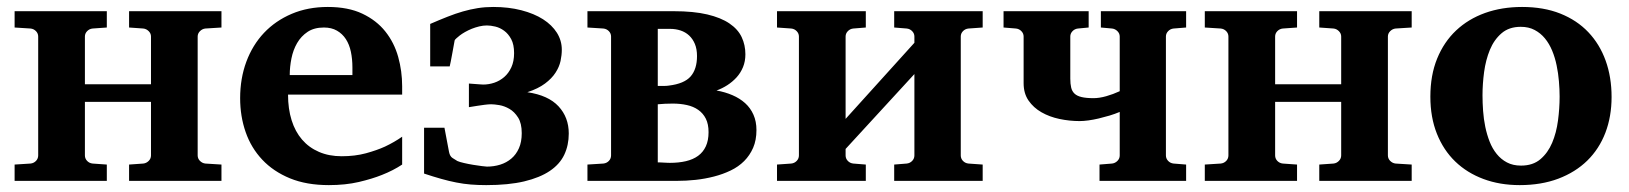

<svg xmlns="http://www.w3.org/2000/svg" viewBox="-20 -520 4684 552"><path d="M351.1 0V-46.9L392.1 -49.8Q400.9 -50.8 407.5 -57.4Q414.1 -64 414.1 -73.2V-227.1H224.1V-73.2Q224.1 -64 230.5 -57.4Q236.8 -50.8 246.1 -49.8L287.1 -46.9V0H22V-46.9L67.9 -49.8Q77.1 -50.8 83.5 -57.4Q89.8 -64 89.8 -73.2V-415Q89.8 -423.8 83.5 -430.4Q77.1 -437 67.9 -438L22 -440.9V-487.8H287.1V-440.9L246.1 -438Q236.8 -437 230.5 -430.4Q224.1 -423.8 224.1 -415V-277.8H414.1V-415Q414.1 -423.8 407.5 -430.4Q400.9 -437 392.1 -438L351.1 -440.9V-487.8H616.7V-440.9L570.3 -438Q561.5 -437 554.9 -430.4Q548.3 -423.8 548.3 -415V-73.2Q548.3 -64 554.9 -57.4Q561.5 -50.8 570.3 -49.8L616.7 -46.9V0Z M993.2 -326.2Q993.2 -350.1 988.8 -371.1Q984.4 -392.1 974.4 -407.5Q964.4 -422.9 948.7 -431.9Q933.1 -440.9 911.1 -440.9Q883.3 -440.9 864.5 -428.5Q845.7 -416 834.2 -396.2Q822.8 -376.5 817.9 -352.1Q813 -327.6 813 -304.2H993.2ZM1136.2 -46.9Q1110.4 -29.8 1078.1 -17.1Q1050.3 -5.9 1011.7 3.2Q973.1 12.2 925.3 12.2Q861.3 12.2 813.7 -7.3Q766.1 -26.9 734.1 -60.8Q702.1 -94.7 686.3 -140.1Q670.4 -185.5 670.4 -237.8Q670.4 -294.4 688.2 -342.5Q706.1 -390.6 739 -425.5Q772 -460.4 818.6 -480.2Q865.2 -500 922.4 -500Q981 -500 1021.7 -480.7Q1062.5 -461.4 1087.9 -429.4Q1113.3 -397.5 1124.8 -356.4Q1136.2 -315.4 1136.2 -272V-248H808.1Q808.1 -207 818.4 -174.3Q828.6 -141.6 848.4 -118.7Q868.2 -95.7 897 -83.3Q925.8 -70.8 962.4 -70.8Q1000.5 -70.8 1032 -79.3Q1063.5 -87.9 1086.9 -98.6Q1113.8 -111.3 1136.2 -127Z M1615.2 -136.2Q1615.2 -102.5 1602.3 -75.2Q1589.4 -47.9 1560.8 -28.6Q1532.2 -9.3 1487.1 1.5Q1441.9 12.2 1377.9 12.2Q1354.5 12.2 1333.5 10.5Q1312.5 8.8 1291.5 4.6Q1270.5 0.5 1248 -5.9Q1225.6 -12.2 1199.2 -21V-152.8H1257.8L1271 -83Q1273.4 -70.8 1280.8 -65.9Q1288.1 -61 1294.9 -57.1Q1301.3 -54.2 1314.2 -51.3Q1327.1 -48.3 1340.6 -46.1Q1354 -43.9 1365.2 -42.5Q1376.5 -41 1379.9 -41Q1399.9 -41 1418 -46.6Q1436 -52.2 1450 -64Q1463.9 -75.7 1471.9 -93.8Q1480 -111.8 1480 -137.2Q1480 -165.5 1469.5 -182.1Q1459 -198.7 1444.6 -207Q1430.2 -215.3 1415.5 -217.8Q1400.9 -220.2 1392.1 -220.2Q1384.3 -220.2 1373.5 -218.8Q1362.8 -217.3 1352.5 -215.8L1328.1 -211.9V-279.8Q1349.1 -278.3 1357.7 -277.6Q1366.2 -276.9 1369.1 -276.9Q1385.3 -276.9 1401.1 -282.2Q1417 -287.6 1429.7 -298.6Q1442.4 -309.6 1450.2 -326.7Q1458 -343.8 1458 -367.2Q1458 -392.1 1449.7 -407.5Q1441.4 -422.9 1429.4 -431.6Q1417.5 -440.4 1404.1 -443.6Q1390.6 -446.8 1379.9 -446.8Q1369.1 -446.8 1357.9 -444.1Q1346.7 -441.4 1336.4 -437.3Q1326.2 -433.1 1317.1 -428Q1308.1 -422.9 1301.8 -418Q1297.9 -415 1292.5 -410.2Q1287.1 -405.3 1287.1 -403.8Q1283.7 -384.8 1280.8 -369.1Q1278.3 -356 1276.1 -344Q1273.9 -332 1272.9 -329.1H1216.8V-451.2Q1243.7 -462.9 1266.6 -471.9Q1289.6 -481 1310.8 -487.1Q1332 -493.2 1353.3 -496.6Q1374.5 -500 1397.9 -500Q1442.4 -500 1479 -490.5Q1515.6 -481 1541.3 -464.6Q1566.9 -448.2 1581.1 -425.8Q1595.2 -403.3 1595.2 -377Q1595.2 -361.8 1591.6 -344.7Q1587.9 -327.6 1577.1 -311Q1566.4 -294.4 1546.9 -279.8Q1527.3 -265.1 1496.1 -254.9Q1556.2 -246.1 1585.7 -214.4Q1615.2 -182.6 1615.2 -136.2Z M2154.8 -146Q2154.8 -117.2 2145.3 -95.2Q2135.7 -73.2 2119.4 -56.9Q2103 -40.5 2080.6 -29.8Q2058.1 -19 2032.7 -12.5Q2007.3 -5.9 1980 -2.9Q1952.6 0 1925.8 0H1668.9V-46.9L1714.8 -49.8Q1724.1 -50.8 1730.5 -57.4Q1736.8 -64 1736.8 -73.2V-415Q1736.8 -423.8 1730.5 -430.4Q1724.1 -437 1714.8 -438L1668.9 -440.9V-487.8H1917Q1974.1 -487.8 2013.4 -478.5Q2052.7 -469.2 2077.1 -452.6Q2101.6 -436 2112.3 -413.3Q2123 -390.6 2123 -363.8Q2123 -343.8 2116.2 -327.1Q2109.4 -310.5 2097.7 -297.6Q2085.9 -284.7 2071 -275.1Q2056.2 -265.6 2040 -259.8Q2064.9 -255.4 2085.9 -246.3Q2106.9 -237.3 2122.3 -223.4Q2137.7 -209.5 2146.2 -190.2Q2154.8 -170.9 2154.8 -146ZM2017.1 -140.1Q2017.1 -163.1 2009.3 -178.7Q2001.5 -194.3 1987.5 -204.1Q1973.6 -213.9 1954.8 -218Q1936 -222.2 1914.1 -222.2Q1903.3 -222.2 1892.1 -221.7Q1880.9 -221.2 1871.1 -220.2V-53.2Q1873.5 -53.2 1878.4 -53Q1883.3 -52.7 1888.4 -52.5Q1893.6 -52.2 1898.4 -52Q1903.3 -51.8 1905.8 -51.8Q1931.2 -51.8 1951.9 -56.6Q1972.7 -61.5 1987.1 -72Q2001.5 -82.5 2009.3 -99.4Q2017.1 -116.2 2017.1 -140.1ZM1983.9 -358.9Q1983.9 -378.9 1977.8 -393.6Q1971.7 -408.2 1961.2 -418Q1950.7 -427.7 1936.5 -432.4Q1922.4 -437 1906.7 -437H1871.1V-272.9H1887.7Q1897 -272.9 1902.8 -273.9Q1947.3 -279.3 1965.6 -300.3Q1983.9 -321.3 1983.9 -358.9Z M2550.8 0V-46.9L2586.9 -49.8Q2596.2 -50.8 2602.5 -57.4Q2608.9 -64 2608.9 -73.2V-307.1L2411.1 -91.8V-73.2Q2411.1 -64 2417.5 -57.4Q2423.8 -50.8 2433.1 -49.8L2469.2 -46.9V0H2213.9V-46.9L2254.9 -49.8Q2264.2 -50.8 2270.5 -57.4Q2276.9 -64 2276.9 -73.2V-415Q2276.9 -423.8 2270.5 -430.4Q2264.2 -437 2254.9 -438L2213.9 -440.9V-487.8H2469.2V-440.9L2433.1 -438Q2423.8 -437 2417.5 -430.4Q2411.1 -423.8 2411.1 -415V-178.2L2608.9 -397V-415Q2608.9 -423.8 2602.5 -430.4Q2596.2 -437 2586.9 -438L2550.8 -440.9V-487.8H2805.2V-440.9L2764.2 -438Q2754.9 -437 2748.5 -430.4Q2742.2 -423.8 2742.2 -415V-73.2Q2742.2 -64 2748.5 -57.4Q2754.9 -50.8 2764.2 -49.8L2805.2 -46.9V0Z M3141.1 0V-46.9L3177.2 -49.8Q3186 -50.8 3192.6 -57.4Q3199.2 -64 3199.2 -73.2V-198.2Q3185.5 -192.4 3169.9 -187.7Q3154.3 -183.1 3138.9 -179.4Q3123.5 -175.8 3109.1 -173.8Q3094.7 -171.9 3084 -171.9Q3054.7 -171.9 3025.9 -178Q2997.1 -184.1 2974.1 -197.3Q2951.2 -210.4 2937 -231Q2922.9 -251.5 2922.9 -280.8V-415Q2922.9 -423.8 2916.5 -430.4Q2910.2 -437 2900.9 -438L2865.2 -440.9V-487.8H3109.9V-440.9L3079.1 -438Q3069.8 -437 3063.5 -430.4Q3057.1 -423.8 3057.1 -415V-293.9Q3057.1 -278.8 3059.6 -268.3Q3062 -257.8 3069.1 -251Q3076.2 -244.1 3089.4 -241Q3102.5 -237.8 3124 -237.8Q3140.6 -237.8 3160.4 -243.4Q3180.2 -249 3199.2 -257.8V-415Q3199.2 -423.8 3192.6 -430.4Q3186 -437 3177.2 -438L3145 -440.9V-487.8H3390.1V-440.9L3354 -438Q3344.7 -437 3338.4 -430.4Q3332 -423.8 3332 -415V-73.2Q3332 -64 3338.4 -57.4Q3344.7 -50.8 3354 -49.8L3390.1 -46.9V0Z M3772.9 0V-46.9L3814 -49.8Q3822.8 -50.8 3829.3 -57.4Q3835.9 -64 3835.9 -73.2V-227.1H3646V-73.2Q3646 -64 3652.3 -57.4Q3658.7 -50.8 3668 -49.8L3709 -46.9V0H3443.8V-46.9L3489.7 -49.8Q3499 -50.8 3505.4 -57.4Q3511.7 -64 3511.7 -73.2V-415Q3511.7 -423.8 3505.4 -430.4Q3499 -437 3489.7 -438L3443.8 -440.9V-487.8H3709V-440.9L3668 -438Q3658.7 -437 3652.3 -430.4Q3646 -423.8 3646 -415V-277.8H3835.9V-415Q3835.9 -423.8 3829.3 -430.4Q3822.8 -437 3814 -438L3772.9 -440.9V-487.8H4038.6V-440.9L3992.2 -438Q3983.4 -437 3976.8 -430.4Q3970.2 -423.8 3970.2 -415V-73.2Q3970.2 -64 3976.8 -57.4Q3983.4 -50.8 3992.2 -49.8L4038.6 -46.9V0Z M4463.9 -242.2Q4463.9 -263.2 4461.9 -286.4Q4460 -309.6 4455.3 -332Q4450.7 -354.5 4442.4 -374.5Q4434.1 -394.5 4421.6 -409.7Q4409.2 -424.8 4392.1 -433.8Q4375 -442.9 4352.1 -442.9Q4318.4 -442.9 4296.9 -424.3Q4275.4 -405.8 4263.4 -376.7Q4251.5 -347.7 4246.8 -313Q4242.2 -278.3 4242.2 -246.1Q4242.2 -224.6 4243.9 -201.2Q4245.6 -177.7 4250.2 -155.3Q4254.9 -132.8 4262.7 -112.8Q4270.5 -92.8 4283 -77.4Q4295.4 -62 4312.5 -53Q4329.6 -43.9 4353 -43.9Q4387.2 -43.9 4408.7 -62.3Q4430.2 -80.6 4442.4 -109.4Q4454.6 -138.2 4459.2 -173.3Q4463.9 -208.5 4463.9 -242.2ZM4613.3 -241.2Q4613.3 -185.1 4595.5 -138.4Q4577.6 -91.8 4543.5 -58.3Q4509.3 -24.9 4460.2 -6.3Q4411.1 12.2 4349.1 12.2Q4292 12.2 4244.9 -5.4Q4197.8 -22.9 4163.8 -55.7Q4129.9 -88.4 4111.1 -135.5Q4092.3 -182.6 4092.3 -242.2Q4092.3 -303.7 4111.8 -351.6Q4131.3 -399.4 4166.3 -432.4Q4201.2 -465.3 4249.5 -482.7Q4297.9 -500 4356 -500Q4418 -500 4465.8 -481Q4513.7 -461.9 4546.4 -427.5Q4579.1 -393.1 4596.2 -345.7Q4613.3 -298.3 4613.3 -241.2Z"/></svg>

Font: Charis SIL Cyr
Style: Bold
Weight: 700
Foundry: SIL International
Version: Version 5.000